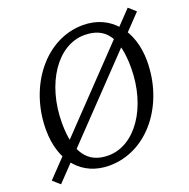

<svg xmlns="http://www.w3.org/2000/svg" viewBox="-137 -811 937 952"><g transform="rotate(-20 331.0 -335.0)"><path d="M673 -657 636 -690 -11 -13 26 20 673 -657ZM284 15C486 15 636 -179 636 -409C636 -571 543 -685 397 -685C200 -685 48 -491 48 -259C48 -90 142 15 284 15ZM296 -34C189 -34 134 -106 134 -264C134 -472 245 -636 387 -636C496 -636 550 -567 550 -405C550 -198 439 -34 296 -34Z"/></g></svg>

Font: Source Serif 4 Variable
Style: Italic
Weight: 400
Italic angle: -12°
Designer: Frank Grießhammer
Foundry: Adobe Systems Incorporated
Version: Version 4.004;hotconv 1.0.116;makeotfexe 2.5.65601